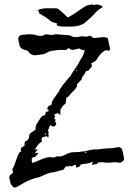

<svg xmlns="http://www.w3.org/2000/svg" viewBox="-20 -856 608 877"><path d="M330.1 -531.2 333.5 -535.6Q331.1 -537.6 330.1 -537.6Q328.1 -537.6 328.1 -534.7Q328.6 -532.2 330.1 -531.2ZM371.1 -157.7Q373 -157.7 376 -160.2L366.2 -164.6Q367.2 -163.1 367.9 -160.4Q368.7 -157.7 371.1 -157.7ZM188 -240.7Q188.5 -240.7 192.9 -245.1L187 -247.1Q185.5 -246.1 184.6 -244.1Q186 -241.7 188 -240.7ZM48.8 1Q42.5 1 36.1 -6.3Q25.9 -18.1 25.9 -31.2Q22.5 -37.6 22.5 -44.9Q22.5 -52.7 28.1 -57.6Q33.7 -62.5 39.6 -66.9L36.6 -84.5Q42.5 -92.3 46.6 -104.7Q50.8 -117.2 59.1 -139.6Q64.9 -156.2 68.8 -159.4Q72.8 -162.6 76.7 -164.6L74.7 -173.8Q74.7 -179.7 77.6 -181.6L92.3 -190.9V-200.7Q92.3 -210 98.6 -211.9Q111.8 -216.3 113.3 -234.4Q113.8 -244.6 121.1 -249L142.1 -263.7Q142.1 -281.2 146.2 -286.9Q150.4 -292.5 156.2 -302.7Q170.4 -328.6 178.2 -328.6L182.1 -328.1Q186 -328.1 187.5 -336.4Q189 -346.7 195.3 -346.7L200.2 -346.2Q200.7 -351.1 203.6 -354L196.3 -355Q196.3 -367.7 202.1 -371.6Q213.4 -376.5 215.3 -377.9Q216.3 -391.6 225.1 -404.5Q233.9 -417.5 242.7 -429.7Q247.6 -435.1 248.5 -437Q251.5 -447.8 263.7 -462.9Q287.1 -494.1 302.7 -509.8Q306.6 -518.1 312.5 -526.9Q338.9 -563.5 344.2 -577.1Q345.7 -581.1 357.9 -600.1Q361.8 -606.9 367.2 -626.5Q352.5 -626.5 346.7 -632.3Q344.7 -634.3 336.4 -634.3Q332.5 -633.3 329.1 -631.3Q315.4 -628.4 311 -628.4Q300.8 -628.9 293.5 -637.7Q286.6 -627.4 273.9 -627.4L260.7 -628.4Q251 -628.4 239.7 -627Q210.4 -623 206.3 -621.6Q202.1 -620.1 197.8 -617.2Q184.6 -609.9 181.2 -608.9Q168.9 -607.4 156.7 -605.5Q144.5 -603.5 140.1 -603.5Q120.1 -603.5 109.9 -620.6Q106.4 -625.5 90.8 -628.9Q69.3 -634.3 66.9 -660.2Q64.5 -667 63.5 -678.7Q63.5 -681.6 64.9 -685.5Q68.8 -695.3 80.1 -696.8Q96.2 -698.7 112.8 -699.7Q131.8 -699.7 145 -695.3Q155.3 -691.9 164.1 -691.9Q175.8 -691.9 185.1 -697.8Q188 -699.2 192.4 -699.2Q196.3 -699.2 201.2 -698.2Q210 -696.3 216.8 -696.3Q223.6 -696.3 228.5 -698.2Q231 -699.7 235.4 -699.7L289.1 -695.3Q299.8 -695.3 303.2 -692.9Q312 -686.5 326.2 -686.5Q334 -686.5 352.1 -689.9L356.9 -690.4L372.6 -688.5Q380.4 -688.5 385.3 -691.4Q387.2 -692.9 389.6 -692.9Q394 -692.9 399.2 -687.7Q404.3 -682.6 412.6 -682.6Q415 -682.6 433.1 -684.6Q451.2 -686.5 454.1 -686.5Q464.4 -686.5 472.7 -680.7Q477.1 -661.1 479.5 -647.5L482.9 -631.8Q481 -624.5 474.6 -624.5Q472.7 -624.5 470.5 -625.5Q468.3 -626.5 465.8 -626.5Q459 -626.5 451.2 -619.6Q433.1 -604.5 423.8 -587.4Q416.5 -573.7 397 -567.9Q399.9 -557.6 399.9 -553.2Q399.4 -550.3 381.3 -531.2Q378.9 -532.7 377 -532.7Q372.6 -532.7 368.7 -522.9Q366.2 -517.6 362.3 -512.7Q354 -503.4 354 -496.6Q354 -493.2 349.6 -489.7Q331.5 -472.2 331.5 -469.7L332 -465.8Q332 -460.4 328.6 -456.1L316.4 -440.9Q304.7 -430.7 301.3 -425.3Q292 -411.6 283.7 -411.1Q281.7 -396 279.3 -381.3Q272.5 -379.4 266.6 -371.3Q260.7 -363.3 255.9 -355.5V-329.6L245.1 -339.4L226.1 -333Q231.9 -328.1 231.9 -325.7Q231.9 -323.2 227.1 -314.5L231 -313.5Q233.4 -309.6 233.4 -306.2Q233.4 -302.2 230.5 -299.3L234.4 -297.9Q236.8 -293.9 236.8 -290Q236.8 -286.1 232.7 -282.2Q228.5 -278.3 223.6 -278.3Q217.8 -278.3 211.4 -285.2Q204.1 -277.3 204.1 -273.4Q204.1 -272.5 204.6 -272Q198.2 -260.7 198.2 -258.8Q198.2 -256.8 202.1 -254.9L201.2 -245.1Q201.2 -238.8 202.1 -235.4Q202.1 -233.4 199.7 -226.1L194.8 -233.9L180.7 -231Q169.9 -229 169.9 -219.7Q169.9 -215.3 171.4 -208.5Q155.3 -203.6 138.7 -170.9Q143.6 -172.4 145.5 -173.1Q147.5 -173.8 148.9 -173.8Q150.9 -173.8 152.3 -172.4Q145.5 -165.5 140.1 -157.7L142.1 -155.3Q147 -156.7 148.9 -157.5Q150.9 -158.2 152.3 -158.2Q154.3 -158.2 155.8 -156.7Q149.9 -150.9 145 -143.6Q140.6 -138.2 136.7 -138.2L133.3 -138.7Q130.4 -138.7 127.4 -134Q124.5 -129.4 124.5 -126Q124.5 -124.5 125 -123.5Q126 -120.6 126 -117.2L125.5 -112.3Q135.3 -112.3 174.3 -130.4Q195.3 -138.2 204.6 -138.2L224.1 -136.7Q231.9 -136.7 237.8 -140.6Q239.7 -142.6 241.7 -142.6Q242.7 -142.6 243.2 -142.1Q247.1 -141.1 251 -141.1Q258.8 -141.1 267.6 -144.5Q279.3 -150.4 291.3 -155.8Q303.2 -161.1 329.6 -161.1Q342.3 -161.1 365.7 -165.5L366.2 -165Q398.9 -173.8 416 -173.8Q420.4 -173.8 423.3 -173.3Q426.3 -173.3 461.9 -177.7Q501.5 -179.2 512.2 -182.6L521.5 -184.1Q536.1 -184.1 540 -166L542.5 -153.3Q545.4 -144.5 546.9 -126.5Q537.6 -112.8 524.9 -112.8L519.5 -113.3Q511.7 -115.2 503.4 -115.2Q498 -115.2 492.2 -114.3Q486.3 -113.3 480 -112.8Q456.5 -112.8 455.6 -113.3Q451.2 -115.7 447.8 -115.7L440.9 -114.3Q438 -114.3 433.6 -115.2Q432.1 -115.2 430.7 -114.3Q421.9 -105.5 413.1 -105.5Q404.3 -104 399.9 -102.1L403.3 -114.7Q402.3 -116.7 400.9 -116.7Q391.1 -110.8 378.7 -109.1Q366.2 -107.4 355 -106Q347.7 -105 344.7 -98.1Q342.8 -93.3 336.4 -92.5Q330.1 -91.8 328.1 -90.8L326.2 -102.1Q324.2 -103 322.3 -103Q319.3 -103 314.2 -99.6Q309.1 -96.2 307.1 -96.2L307.6 -95.2Q304.7 -97.7 300.3 -97.7Q295.9 -96.2 278.8 -95.2Q272.5 -78.6 261.2 -78.6Q257.3 -78.6 241.2 -73.2Q227.1 -68.8 222.7 -68.8Q210 -68.8 187.5 -59.1Q161.1 -46.9 159.7 -46.9Q117.2 -39.1 74.2 -11.7Q51.8 1 48.8 1ZM300.3 -734.4 287.6 -734.9Q281.7 -734.4 275.4 -734.4Q239.3 -734.4 239.3 -743.7Q239.3 -746.1 240.2 -749L231.4 -751.5Q212.4 -756.3 205.1 -764.6Q195.8 -774.4 161.1 -793.9Q156.7 -796.4 156.7 -798.3Q156.7 -798.8 157.2 -798.8Q159.2 -800.3 159.2 -801.8Q159.2 -803.2 150.9 -809.1Q168.9 -818.4 198.2 -818.4L211.4 -817.9Q217.3 -818.4 223.6 -818.4Q232.9 -818.4 242.2 -817.4Q253.4 -810.5 267.1 -797.4Q284.2 -780.3 290 -775.9Q308.6 -786.1 317.4 -792Q362.8 -823.7 369.6 -827.1Q378.4 -832.5 400.4 -835.9L409.2 -833.5L423.8 -835.9Q448.2 -830.1 448.2 -824.7Q448.2 -821.8 441.9 -818.8Q429.7 -813 419.9 -802.2Q405.3 -784.7 372.1 -755.4Q348.6 -734.4 300.3 -734.4Z"/></svg>

Font: Kurland
Style: Regular
Weight: 400
Designer: GGBot
Version: 0.22